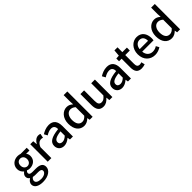

<svg xmlns="http://www.w3.org/2000/svg" viewBox="323 -2410 4271 4271"><g transform="rotate(-45 2458.0 -275.0)"><path d="M275 247C451 247 563 161 563 55C563 -39 495 -79 365 -79H264C194 -79 172 -100 172 -133C172 -159 184 -175 202 -191C226 -180 254 -174 279 -174C394 -174 485 -243 485 -363C485 -405 470 -442 449 -464H554V-550H359C338 -558 310 -564 279 -564C165 -564 66 -491 66 -366C66 -301 101 -249 138 -220V-215C108 -194 77 -157 77 -114C77 -69 99 -40 127 -23V-18C76 13 47 56 47 103C47 198 143 247 275 247ZM279 -248C222 -248 175 -293 175 -366C175 -441 221 -483 279 -483C337 -483 383 -440 383 -366C383 -293 336 -248 279 -248ZM292 170C201 170 145 139 145 85C145 56 159 29 192 5C215 10 240 13 266 13H349C416 13 452 27 452 73C452 124 388 170 292 170Z M665 0H779V-343C814 -430 868 -461 913 -461C935 -461 949 -458 968 -452L989 -552C972 -560 954 -564 927 -564C868 -564 810 -522 772 -451H768L759 -550H665Z M1176 13C1242 13 1301 -20 1351 -63H1354L1364 0H1458V-331C1458 -477 1395 -564 1258 -564C1170 -564 1093 -528 1036 -492L1079 -414C1126 -444 1180 -470 1238 -470C1319 -470 1342 -414 1343 -350C1114 -325 1014 -264 1014 -146C1014 -49 1081 13 1176 13ZM1211 -78C1162 -78 1125 -100 1125 -154C1125 -215 1180 -257 1343 -277V-142C1298 -101 1259 -78 1211 -78Z M1584 -274C1584 -92 1673 13 1811 13C1873 13 1930 -20 1971 -62H1974L1984 0H2078V-797H1963V-593L1968 -502C1966 -503 1965 -505 1963 -506C1920 -542 1881 -564 1820 -564C1697 -564 1584 -453 1584 -274ZM1703 -276C1703 -395 1765 -468 1842 -468C1883 -468 1922 -455 1963 -418V-149C1923 -103 1884 -82 1838 -82C1752 -82 1703 -151 1703 -276Z M2243 -550V-204C2243 -64 2295 13 2412 13C2488 13 2542 -25 2592 -83H2595L2604 0H2699V-550H2583V-168C2537 -110 2502 -86 2451 -86C2386 -86 2359 -123 2359 -218V-550Z M3001 13C3067 13 3126 -20 3176 -63H3179L3189 0H3283V-331C3283 -477 3220 -564 3083 -564C2995 -564 2918 -528 2861 -492L2904 -414C2951 -444 3005 -470 3063 -470C3144 -470 3167 -414 3168 -350C2939 -325 2839 -264 2839 -146C2839 -49 2906 13 3001 13ZM3036 -78C2987 -78 2950 -100 2950 -154C2950 -215 3005 -257 3168 -277V-142C3123 -101 3084 -78 3036 -78Z M3367 -458H3447V-180C3447 -64 3489 13 3614 13C3654 13 3691 3 3722 -7L3701 -92C3685 -85 3661 -79 3642 -79C3585 -79 3562 -113 3562 -179V-458H3705V-550H3562V-702H3465L3452 -550L3367 -544Z M4037 13C4109 13 4172 -12 4223 -45L4183 -118C4143 -92 4101 -77 4052 -77C3957 -77 3891 -140 3882 -245H4239C4242 -258 4244 -281 4244 -303C4244 -459 4166 -564 4020 -564C3891 -564 3769 -453 3769 -274C3769 -93 3888 13 4037 13ZM3881 -324C3891 -420 3953 -474 4022 -474C4102 -474 4145 -419 4145 -324Z M4336 -274C4336 -92 4425 13 4563 13C4625 13 4682 -20 4723 -62H4726L4736 0H4830V-797H4715V-593L4720 -502C4718 -503 4717 -505 4715 -506C4672 -542 4633 -564 4572 -564C4449 -564 4336 -453 4336 -274ZM4455 -276C4455 -395 4517 -468 4594 -468C4635 -468 4674 -455 4715 -418V-149C4675 -103 4636 -82 4590 -82C4504 -82 4455 -151 4455 -276Z"/></g></svg>

Font: Kinto Sans Med
Style: Regular
Weight: 500
Designer: Authors: Ryoko NISHIZUKA  (kana & ideographs); Paul D. Hunt (Latin, Greek & Cyrillic); Wenlong ZHANG  (bopomofo); Sandol
Foundry: Adobe Systems Incorporated, ookami Inc.
Version: Version 0.001